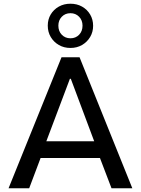

<svg xmlns="http://www.w3.org/2000/svg" viewBox="-20 -1013 759 1033"><path d="M26 0 311 -705H408L692 0H580L504 -199L551 -163H166L212 -199L137 0ZM356 -589 221 -231 200 -253H517L495 -231L361 -589ZM359 -755Q324 -755 296.5 -771Q269 -787 253 -814Q237 -841 237 -875Q237 -909 253 -935.5Q269 -962 296.5 -977.5Q324 -993 359 -993Q394 -993 421.5 -977.5Q449 -962 465 -935Q481 -908 481 -874Q481 -841 465 -814Q449 -787 421.5 -771Q394 -755 359 -755ZM359 -807Q387 -807 405.5 -826Q424 -845 424 -875Q424 -904 405.5 -923Q387 -942 359 -942Q331 -942 312.5 -923Q294 -904 294 -875Q294 -845 312.5 -826Q331 -807 359 -807Z"/></svg>

Font: Nunito Sans 7pt SemiCondensed SemiBold
Style: Regular
Weight: 600
Width: 4
Designer: Vernon Adams
Foundry: Vernon Adams
Version: Version 3.101;gftools[0.9.27]